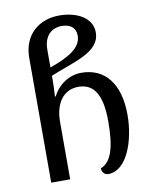

<svg xmlns="http://www.w3.org/2000/svg" viewBox="-87 -837 720 908"><g transform="rotate(-10 273.5 -382.5)"><path d="M359 7C448 7 497 -128 497 -253C497 -406 427 -487 316 -487C255 -487 202 -448 178 -398H174C176 -425 177 -456 177 -478V-497C287 -544 417 -566 417 -664C417 -732 347 -772 260 -772C165 -772 86 -712 86 -599V0H177V-275C177 -366 219 -424 291 -424C362 -424 402 -371 402 -240C402 -122 384 -47 329 -26C329 -7 342 7 359 7ZM177 -537V-621C177 -692 217 -721 263 -721C306 -721 330 -700 330 -663C330 -604 267 -569 177 -537Z"/></g></svg>

Font: Noto Serif Georgian SemiCondensed
Style: Regular
Weight: 400
Width: 4
Designer: Monotype Design Team, Akaki Razmadze
Foundry: Google LLC
Version: Version 2.003